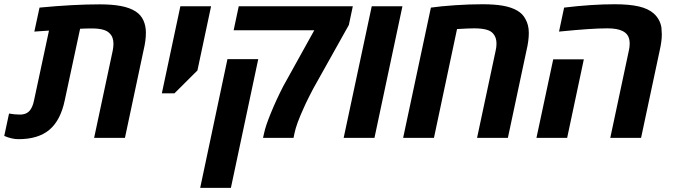

<svg xmlns="http://www.w3.org/2000/svg" viewBox="-58 -662 3233 922"><path d="M-37.6 -9.3 -14.6 -116.7Q12.7 -111.8 37.6 -111.8Q71.3 -111.8 87.4 -134.3Q99.6 -150.9 105.5 -180.2L177.2 -515.1L106.9 -510.3L131.8 -625.5Q294.9 -641.1 420.9 -641.1Q480 -641.1 522.7 -633.1Q565.4 -625 592.8 -607.4Q618.2 -591.3 630.4 -564.7Q642.6 -538.1 642.6 -505.4Q642.6 -467.3 632.3 -424.8L542 0H394L483.4 -419.4Q486.8 -436 486.8 -452.1Q486.8 -484.9 467.8 -502.4Q446.8 -525.4 382.8 -525.4Q352.5 -525.4 326.7 -523.9L252.9 -180.2Q232.9 -84 179.2 -38.8Q125.5 6.3 31.2 6.3Q-2 6.3 -37.6 -9.3Z M808.1 -631.8H955.6L890.1 -323.7L779.8 -213.9H719.2Z M1210.4 -23.4Q1216.8 -55.7 1242.7 -119.1Q1268.6 -182.6 1302.7 -249L1312 -265.6L1451.2 -516.6H1064L1088.4 -631.8H1636.2L1617.2 -542L1460.9 -262.7Q1448.7 -242.2 1428.7 -202.6Q1408.7 -163.1 1399.4 -141.1Q1365.2 -65.9 1356.4 -23.4L1351.6 0H1205.1ZM1034.2 -377.9H1182.1L1050.8 240.2H903.3Z M1727.1 -631.8H1874.5L1740.2 0H1592.3Z M2258.8 -641.6Q2316.4 -641.6 2357.2 -634.5Q2397.9 -627.4 2426.3 -610.8Q2452.1 -595.7 2464.8 -571.3Q2481.4 -542.5 2481.4 -504.4Q2481.4 -465.8 2470.2 -419.4L2380.9 0H2232.9L2322.3 -419.4Q2326.2 -435.5 2326.2 -452.6Q2326.2 -481.4 2311.5 -499Q2299.8 -514.2 2276.1 -520Q2252.4 -525.9 2219.2 -525.9Q2193.8 -525.9 2136.7 -522.5L2025.9 0H1877.9L2011.2 -625.5Q2058.6 -632.3 2127.7 -637Q2196.8 -641.6 2258.8 -641.6Z M2965.8 -452.6Q2965.8 -475.1 2957.3 -490Q2948.7 -504.9 2931.2 -513.2Q2905.8 -525.9 2858.9 -525.9Q2818.8 -525.9 2764.9 -522.2Q2710.9 -518.6 2626.5 -510.3L2650.9 -625.5Q2784.2 -641.6 2893.6 -641.6Q2963.9 -641.6 3009.5 -631.1Q3055.2 -620.6 3082 -596.7Q3111.3 -569.8 3118.2 -530.3Q3120.1 -506.8 3120.1 -496.6Q3120.1 -463.9 3109.9 -419.4L3020.5 0H2872.6L2961.9 -419.4Q2965.8 -435.5 2965.8 -452.6ZM2598.6 -377H2745.6L2665.5 0H2518.1Z"/></svg>

Font: Viking Open Sans
Style: Bold Italic
Weight: 700
Italic angle: -12°
Foundry: Ascender Corporation
Version: Version 2.000